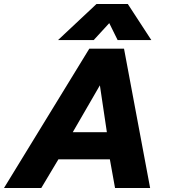

<svg xmlns="http://www.w3.org/2000/svg" viewBox="-45 -943 848 963"><path d="M439 -923H596L714 -742H545L503 -827L425 -742H246ZM403 -699H577L708 0H532L506 -144H248L162 0H-25ZM491 -280 456 -515 320 -280Z"/></svg>

Font: Prompt
Style: Bold Italic
Weight: 700
Italic angle: -12°
Designer: Katatrad Team
Foundry: CadsonDemak
Version: Version 1.001